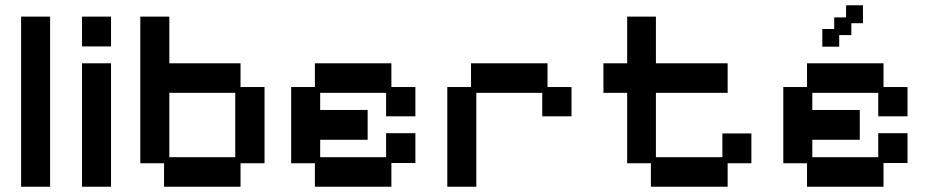

<svg xmlns="http://www.w3.org/2000/svg" viewBox="-20 -696 3522 728"><path d="M60 12V-633H170V12Z M291 12V-456H401V12ZM291 -520V-633H401V-520Z M602 12V-77H512V-633H622V-456H892V-366H983V-77H892V12ZM622 -100H872V-344H622Z M1174 12V-77H1084V-366H1174V-456H1464V-366H1555V-255H1444V-344H1194V-279H1374V-166H1194V-100H1444V-191H1555V-78H1464V12Z M1676 12V-366H1766V-456H2056V-366H2147V-255H2036V-344H1786V12Z M2448 12V-77H2358V-344H2268V-456H2358V-633H2467V-456H2739V-344H2467V-100H2719V-190H2829V-77H2739V12Z M3040 12V-77H2950V-366H3040V-456H3330V-366H3421V-255H3310V-344H3060V-279H3240V-166H3060V-100H3310V-191H3421V-78H3330V12ZM3098 -519V-586H3143V-630H3188V-676H3252V-608H3208V-563H3162V-519Z"/></svg>

Font: Pixelify Sans Medium
Style: Regular
Weight: 500
Designer: Stefie Justprince
Foundry: Typecalism Foundryline
Version: Version 1.000;February 13, 2025;FontCreator 15.0.0.3015 64-b